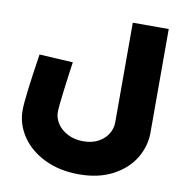

<svg xmlns="http://www.w3.org/2000/svg" viewBox="-83 -579 869 905"><g transform="rotate(10 351.5 -126.0)"><path d="M40 -4Q40 -60 73 -276L234 -267Q225 -206 215 -127Q205 -48 205 -24Q205 5 222.5 31.5Q240 58 272.5 74.5Q305 91 346 91Q390 91 420.5 73.5Q451 56 465.5 30Q480 4 480 -21V-500H652V-3Q652 60 618 117.5Q584 175 516 211.5Q448 248 353 248Q261 248 189.5 213.5Q118 179 79 121Q40 63 40 -4Z"/></g></svg>

Font: Cairo Black
Style: Regular
Weight: 900
Designer: Mohamed Gaber, the designers of Titillium
Foundry: Kief Type Foundry
Version: Version 2.009; ttfautohint (v1.5.33-1714) -l 8 -r 50 -G 200 